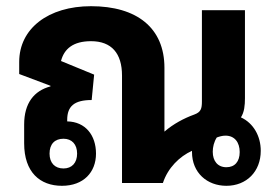

<svg xmlns="http://www.w3.org/2000/svg" viewBox="-20 -591 893 620"><path d="M180 9C250 9 290 -35 290 -95C290 -154 256 -198 197 -199V-204C197 -248 220 -268 276 -268L284 -350L177 -394C187 -433 216 -458 274 -458C340 -458 374 -419 374 -347V0H506C522 -49 560 -86 600 -104V-100C600 -33 649 9 711 9C776 9 822 -37 822 -104C822 -151 799 -193 758 -212C769 -229 771 -251 771 -274V-558H632V-264C632 -240 629 -229 607 -221C574 -209 540 -191 511 -166V-372C511 -501 422 -571 274 -571C136 -571 42 -499 42 -391V-352L143 -314V-312C90 -298 58 -258 58 -189V-128C58 -35 109 9 180 9ZM711 -51C683 -51 667 -71 667 -101C667 -116 671 -133 680 -147C688 -150 698 -153 708 -153C738 -153 754 -131 754 -100C754 -69 738 -51 711 -51ZM185 -47C157 -47 140 -65 140 -95C140 -126 157 -143 185 -143C212 -143 229 -125 229 -95C229 -65 212 -47 185 -47Z"/></svg>

Font: Noto Sans Thai Looped SemiCondensed
Style: Bold
Weight: 700
Width: 4
Designer: Sasikarn Vongin, Ben Mitchell
Foundry: The Fontpad Ltd
Version: Version 1.001